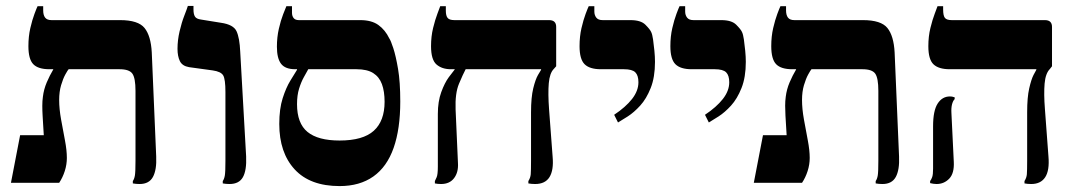

<svg xmlns="http://www.w3.org/2000/svg" viewBox="-20 -618 3633 649"><path d="M452 4Q446 4 440 3.5Q434 3 429 2V-6Q434 -13 436 -25Q438 -37 438 -75V-311Q438 -354 427.5 -369Q417 -384 384 -384H147Q109 -384 92.5 -401Q76 -418 76 -462Q76 -495 82.5 -523Q89 -551 96.5 -571Q104 -591 107 -597H126V-583Q126 -567 132.5 -558.5Q139 -550 154 -550H386Q447 -550 468.5 -523.5Q490 -497 493 -441L508 -89Q510 -44 497 -20Q484 4 452 4ZM17 0 48 -161H128Q127 -177 126 -194Q125 -211 124 -227.5Q123 -244 123 -260.5Q123 -277 125 -291Q128 -316 138 -339.5Q148 -363 160 -383V-401H212V-384Q209 -381 201 -366.5Q193 -352 186.5 -330Q180 -308 180 -280Q180 -250 186.5 -214Q193 -178 199.5 -144Q206 -110 206 -84Q206 -62 199 -40Q192 -18 180 0Z M756 4Q750 4 744 3.5Q738 3 733 2V-6Q738 -13 740 -25Q742 -37 742 -75V-307Q742 -350 734.5 -363Q727 -376 699 -380L619 -391Q596 -395 588 -411.5Q580 -428 580 -453Q580 -482 587 -512Q594 -542 603 -565Q612 -588 615 -598H634V-586Q634 -570 639 -562Q644 -554 659 -552L727 -541Q769 -535 779.5 -512.5Q790 -490 792 -443L812 -89Q814 -42 801 -19Q788 4 756 4Z M1128 11Q1028 11 976 -45.5Q924 -102 924 -199Q924 -250 935.5 -286Q947 -322 961.5 -345.5Q976 -369 984 -382V-412H1022V-384Q1016 -373 1007 -357Q998 -341 991 -318.5Q984 -296 984 -266Q984 -201 1019.5 -172Q1055 -143 1128 -143Q1207 -143 1243.5 -176Q1280 -209 1280 -274Q1280 -309 1271 -333.5Q1262 -358 1241.5 -371Q1221 -384 1185 -384H978Q944 -384 930 -402.5Q916 -421 916 -460Q916 -492 922.5 -520.5Q929 -549 937 -569.5Q945 -590 948 -597H967V-575Q967 -564 972.5 -557Q978 -550 990 -550H1198Q1236 -550 1259 -533.5Q1282 -517 1296 -488Q1301 -481 1309.5 -455Q1318 -429 1325.5 -385Q1333 -341 1333 -275Q1333 -182 1310.5 -118Q1288 -54 1242 -21.5Q1196 11 1128 11Z M1789 4Q1783 4 1777 3.5Q1771 3 1766 2V-6Q1773 -17 1774 -29Q1775 -41 1775 -75V-238Q1775 -289 1782.5 -319.5Q1790 -350 1798.5 -364.5Q1807 -379 1809 -382V-384H1504Q1474 -384 1455.5 -400Q1437 -416 1437 -462Q1437 -495 1444 -523.5Q1451 -552 1458.5 -571.5Q1466 -591 1468 -597H1487V-582Q1487 -565 1493 -557.5Q1499 -550 1516 -550H1836Q1860 -550 1860 -527V-394L1852 -385Q1838 -371 1835 -336.5Q1832 -302 1836 -248L1848 -88Q1852 -43 1837.5 -19.5Q1823 4 1789 4ZM1471 4Q1466 4 1460 3.5Q1454 3 1450 2V-6Q1452 -10 1456 -19Q1460 -28 1460 -55V-233Q1460 -275 1471.5 -306.5Q1483 -338 1497 -357Q1511 -376 1517 -383V-406H1554V-384Q1545 -367 1531.5 -335Q1518 -303 1520 -248L1528 -67Q1530 -36 1515 -16Q1500 4 1471 4Z M2069 -204 2056 -230Q2095 -256 2116.5 -283.5Q2138 -311 2138 -340Q2138 -363 2127.5 -373.5Q2117 -384 2089 -384H2011Q1973 -384 1956 -401Q1939 -418 1939 -462Q1939 -495 1945.5 -523Q1952 -551 1959.5 -571Q1967 -591 1970 -597H1989V-579Q1989 -567 1995.5 -558.5Q2002 -550 2017 -550H2111Q2146 -550 2161.5 -534.5Q2177 -519 2181 -510Q2185 -502 2187.5 -484.5Q2190 -467 2192 -446.5Q2194 -426 2194 -409Q2194 -357 2179.5 -320.5Q2165 -284 2144 -261Q2123 -238 2102 -224.5Q2081 -211 2069 -204Z M2376 -204 2363 -230Q2402 -256 2423.5 -283.5Q2445 -311 2445 -340Q2445 -363 2434.5 -373.5Q2424 -384 2396 -384H2318Q2280 -384 2263 -401Q2246 -418 2246 -462Q2246 -495 2252.5 -523Q2259 -551 2266.5 -571Q2274 -591 2277 -597H2296V-579Q2296 -567 2302.5 -558.5Q2309 -550 2324 -550H2418Q2453 -550 2468.5 -534.5Q2484 -519 2488 -510Q2492 -502 2494.5 -484.5Q2497 -467 2499 -446.5Q2501 -426 2501 -409Q2501 -357 2486.5 -320.5Q2472 -284 2451 -261Q2430 -238 2409 -224.5Q2388 -211 2376 -204Z M2963 4Q2957 4 2951 3.5Q2945 3 2940 2V-6Q2945 -13 2947 -25Q2949 -37 2949 -75V-311Q2949 -354 2938.5 -369Q2928 -384 2895 -384H2658Q2620 -384 2603.5 -401Q2587 -418 2587 -462Q2587 -495 2593.5 -523Q2600 -551 2607.5 -571Q2615 -591 2618 -597H2637V-583Q2637 -567 2643.5 -558.5Q2650 -550 2665 -550H2897Q2958 -550 2979.5 -523.5Q3001 -497 3004 -441L3019 -89Q3021 -44 3008 -20Q2995 4 2963 4ZM2528 0 2559 -161H2639Q2638 -177 2637 -194Q2636 -211 2635 -227.5Q2634 -244 2634 -260.5Q2634 -277 2636 -291Q2639 -316 2649 -339.5Q2659 -363 2671 -383V-401H2723V-384Q2720 -381 2712 -366.5Q2704 -352 2697.5 -330Q2691 -308 2691 -280Q2691 -250 2697.5 -214Q2704 -178 2710.5 -144Q2717 -110 2717 -84Q2717 -62 2710 -40Q2703 -18 2691 0Z M3466 4Q3460 4 3454 3.5Q3448 3 3443 2V-6Q3450 -17 3451 -29Q3452 -41 3452 -75V-239Q3452 -289 3459 -319.5Q3466 -350 3473.5 -364.5Q3481 -379 3483 -382V-384H3190Q3153 -384 3135.5 -400.5Q3118 -417 3118 -462Q3118 -495 3125 -523.5Q3132 -552 3139.5 -571.5Q3147 -591 3149 -597H3168V-586Q3168 -565 3174 -557.5Q3180 -550 3197 -550H3512Q3536 -550 3536 -527V-394L3529 -385Q3514 -370 3511 -335.5Q3508 -301 3512 -250L3524 -89Q3528 -42 3513 -19Q3498 4 3466 4ZM3146 4Q3136 4 3124 1V-6Q3128 -11 3131 -19.5Q3134 -28 3134 -48V-191Q3134 -244 3149.5 -268Q3165 -292 3191 -292Q3195 -292 3198 -291.5Q3201 -291 3207 -289V-283Q3201 -277 3198 -265Q3195 -253 3196 -236L3204 -71Q3206 -32 3188.5 -14Q3171 4 3146 4Z"/></svg>

Font: Frank Ruhl Libre
Style: Bold
Weight: 700
Designer: Yanek Iontef
Foundry: Fontef
Version: Version 6.004